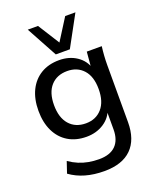

<svg xmlns="http://www.w3.org/2000/svg" viewBox="-175 -856 961 1181"><g transform="rotate(-20 306.0 -265.5)"><path d="M301 224Q233 224 177.5 208Q122 192 78 160L103 86Q134 107 164 119.5Q194 132 227 138Q260 144 295 144Q367 144 403.5 107.5Q440 71 440 2V-133H450Q434 -77 384.5 -44.5Q335 -12 270 -12Q201 -12 150.5 -42.5Q100 -73 72.5 -129.5Q45 -186 45 -263Q45 -340 72.5 -396Q100 -452 150.5 -482.5Q201 -513 270 -513Q336 -513 384.5 -480.5Q433 -448 449 -392L440 -400L449 -504H547Q543 -473 541 -442.5Q539 -412 539 -383V-10Q539 104 478.5 164Q418 224 301 224ZM294 -91Q360 -91 399.5 -136Q439 -181 439 -263Q439 -345 399.5 -389Q360 -433 294 -433Q226 -433 186.5 -389Q147 -345 147 -263Q147 -181 186.5 -136Q226 -91 294 -91ZM264 -553 154 -755H221L310 -614L399 -755H466L356 -553Z"/></g></svg>

Font: Mulish ExtraLight SemiBold
Style: Regular
Weight: 600
Version: Version 3.603